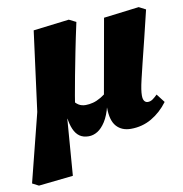

<svg xmlns="http://www.w3.org/2000/svg" viewBox="-99 -593 825 865"><g transform="rotate(-10 313.5 -161.0)"><path d="M10 196 -19 181 60 -132 108 -497 272 -517 304 -501Q288 -428 276.5 -369.5Q265 -311 256 -264Q247 -217 240 -176Q233 -135 227 -96L188 -78L168 179ZM270 16Q245 16 228.5 4.5Q212 -7 202 -30Q192 -53 188 -86L225 -158Q235 -142 248.5 -133.5Q262 -125 281 -125Q297 -125 314.5 -129.5Q332 -134 351.5 -145.5Q371 -157 391 -175L402 -105H375Q364 -61 347 -34.5Q330 -8 310.5 4Q291 16 270 16ZM463 16Q421 16 397 -11Q373 -38 373 -97Q373 -105 373.5 -115.5Q374 -126 376 -138H366L430 -498L592 -518L623 -502L592 -374Q576 -310 565.5 -267Q555 -224 548.5 -196.5Q542 -169 539.5 -152Q537 -135 537 -123Q537 -106 543 -98Q549 -90 559 -90Q571 -90 581.5 -97.5Q592 -105 603 -116L633 -77Q601 -34 558 -9Q515 16 463 16Z"/></g></svg>

Font: Source Serif 4 Black
Style: Italic
Weight: 900
Italic angle: -12°
Designer: Frank Grießhammer
Foundry: Adobe Systems Incorporated
Version: Version 4.004;hotconv 1.0.116;makeotfexe 2.5.65601